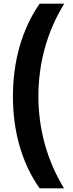

<svg xmlns="http://www.w3.org/2000/svg" viewBox="-20 -819 400 1055"><path d="M51 -289C51 -100 99 77 198 216H332C240 66 191 -107 191 -290C191 -475 240 -648 333 -799H198C99 -657 51 -479 51 -289Z"/></svg>

Font: Noto Sans Sinhala UI Condensed ExtraBold
Style: Regular
Weight: 800
Width: 3
Designer: Jelle Bosma - Monotype Design Team
Foundry: Monotype Imaging Inc.
Version: Version 2.006